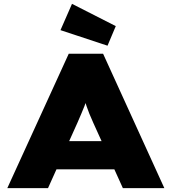

<svg xmlns="http://www.w3.org/2000/svg" viewBox="-20 -980 894 1000"><path d="M18 0 338 -700H517L836 0H620L466 -340Q454 -366 445.5 -387.5Q437 -409 430.5 -428Q424 -447 418 -467Q412 -487 406 -510H445Q439 -486 433 -466Q427 -446 419.5 -426.5Q412 -407 403 -386.5Q394 -366 383 -340L230 0ZM174 -98 238 -245H618L659 -98ZM540 -742 295 -823 355 -960 583 -844Z"/></svg>

Font: Lexend Giga Black
Style: Regular
Weight: 900
Designer: Bonnie Shaver-Troup, Thomas Jockin
Foundry: Lexend
Version: Version 1.007